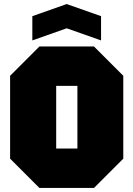

<svg xmlns="http://www.w3.org/2000/svg" viewBox="-20 -930 660 950"><path d="M30 -145V-555L175 -700H445L590 -555V-145L445 0H175ZM258 -505V-195H363V-505ZM140 -730V-850L310 -910L480 -850V-730L310 -790Z"/></svg>

Font: Tektur SemiCondensed Black
Style: Regular
Weight: 900
Width: 4
Designer: Adam Jagosz
Foundry: Adam Jagosz
Version: Version 1.005;gftools[0.9.30]